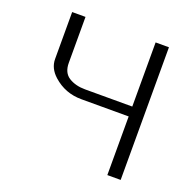

<svg xmlns="http://www.w3.org/2000/svg" viewBox="-123 -820 951 945"><g transform="rotate(20 352.0 -347.5)"><path d="M98.1 -449.2V-694.8H168V-454.1Q168 -402.3 202.9 -380.6Q237.8 -358.9 288.1 -358.9H535.2V-694.8H605V0H535.2V-307.1H287.1Q202.1 -307.1 140.1 -362.8Q98.1 -400.4 98.1 -449.2Z"/></g></svg>

Font: CMU Bright
Style: Roman
Weight: 500
Version: Version 0.7.0